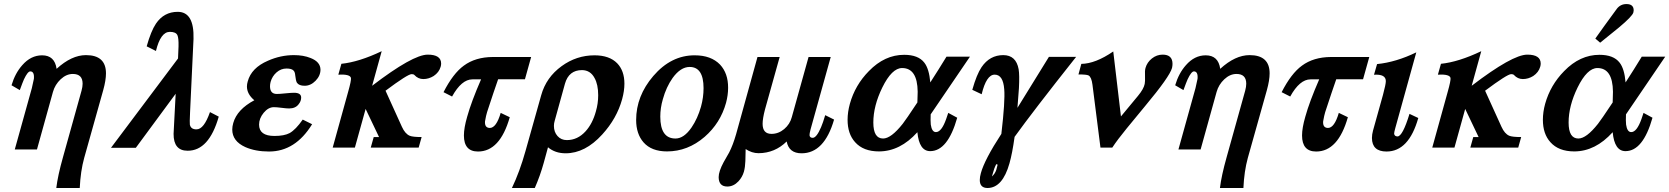

<svg xmlns="http://www.w3.org/2000/svg" viewBox="-20 -731 8268 951"><path d="M242.2 -275.4 163.1 9.3H53.2L137.7 -294.4Q141.6 -309.6 147.9 -340.8Q150.9 -377.4 129.9 -377.4Q117.2 -377.4 98.6 -337.9Q92.3 -323.7 78.1 -284.7L37.1 -308.6Q54.7 -368.2 90.3 -408.2Q132.8 -457 188.5 -457Q251 -457 260.3 -390.1Q334.5 -458 405.8 -458Q504.9 -458 504.9 -367.7Q504.9 -333.5 491.2 -284.2L397 51.3Q378.9 116.7 375 200.2H258.8Q266.1 139.2 292 47.4L383.8 -281.7Q389.2 -301.3 389.2 -316.4Q389.2 -364.7 340.8 -364.7Q308.6 -364.7 280.5 -338.4Q252.4 -312 242.2 -275.4Z M850.1 -266.6 652.8 1H529.8L861.8 -441.4Q863.3 -460.4 864.3 -501.5Q865.2 -542.5 858.9 -556.2Q851.6 -573.2 821.3 -573.2Q775.4 -573.2 752.4 -478.5L706.5 -501.5Q728 -577.6 752.4 -613.8Q792 -672.4 860.4 -672.4Q942.4 -672.4 938.5 -538.1Q937.5 -516.1 935.5 -474.6L921.4 -174.8Q918.9 -121.6 920.4 -113.8Q925.3 -89.8 953.6 -90.3Q990.2 -90.3 1020 -175.8L1063.5 -153.3Q1015.1 16.1 909.2 15.6Q839.4 15.6 839.8 -67.9Q839.8 -74.2 842.3 -117.2Z M1436 -458Q1482.9 -458 1518.1 -443.8Q1566.9 -424.8 1567.4 -386.2Q1567.4 -356 1543.2 -331.1Q1519 -306.2 1488.8 -306.2Q1460.9 -306.2 1450.7 -321.3Q1445.3 -330.6 1442.4 -357.4Q1440.9 -375 1434.1 -381.3Q1424.8 -391.6 1399.4 -391.6Q1371.6 -391.6 1349.9 -372.6Q1328.1 -353.5 1320.3 -325.2Q1317.4 -314 1317.4 -303.7Q1317.4 -265.6 1351.1 -265.6Q1365.2 -265.6 1393.8 -268.6Q1422.4 -271.5 1436.5 -271.5Q1471.7 -271.5 1471.7 -247.6Q1471.7 -230 1459 -214.4Q1443.4 -193.8 1412.1 -193.8Q1399.4 -193.8 1374.5 -197Q1349.6 -200.2 1336.9 -200.2Q1309.1 -200.2 1286.1 -172.4Q1263.2 -144.5 1263.2 -113.8Q1263.2 -57.6 1339.4 -57.6Q1387.7 -57.6 1414.6 -71.8Q1444.8 -88.9 1479.5 -138.7L1525.9 -115.7Q1442.9 19.5 1312.5 19.5Q1245.1 19.5 1195.3 -2.4Q1130.4 -31.7 1130.4 -89.4Q1130.4 -104.5 1135.3 -121.6Q1154.3 -189 1239.7 -234.4Q1203.1 -265.1 1203.1 -302.7Q1203.1 -314.5 1207 -327.6Q1225.1 -395 1307.1 -430.2Q1369.6 -458 1436 -458Z M1791 -191.4 1737.8 0H1627.9L1704.6 -276.9Q1720.2 -332 1718.3 -344.7Q1714.4 -364.3 1655.8 -361.3L1670.9 -415Q1757.8 -423.8 1870.6 -477.5L1823.2 -306.2Q2024.9 -460.4 2098.6 -460.4Q2165 -460.4 2165 -416Q2165 -408.7 2162.6 -400.4Q2154.8 -372.6 2127.9 -354.5Q2103.5 -339.4 2076.7 -339.4Q2050.8 -339.4 2032.2 -359.9Q2028.3 -363.8 2018.6 -363.8Q1999.5 -363.8 1889.6 -281.7L1970.7 -103Q1986.3 -68.4 2009.3 -58.6Q2024.4 -52.2 2068.4 -52.2L2053.7 0H1816.4L1831.1 -52.2H1857.4Z M2460 -171.9 2504.9 -150.4Q2456.5 19.5 2347.7 19.5Q2277.8 19.5 2277.8 -60.1Q2277.8 -97.2 2293.9 -152.8Q2314.5 -227.1 2362.8 -337.9H2319.8Q2266.1 -337.9 2219.2 -252.9L2176.8 -274.4Q2224.1 -367.2 2277.3 -405.8Q2334.5 -448.2 2420.9 -448.7H2610.8L2580.1 -338.4H2447.3Q2427.7 -283.2 2392.6 -175.8Q2387.7 -160.6 2382.3 -129.9Q2379.9 -97.7 2406.2 -97.2Q2438.5 -97.7 2460 -171.9Z M2515.6 200.2Q2554.2 119.6 2583 16.6L2660.6 -259.3Q2685.1 -347.7 2761.7 -403.3Q2835.4 -457 2924.8 -457Q2998.5 -457 3037.1 -417.5Q3072.8 -380.4 3072.8 -316.4Q3072.8 -280.8 3061.5 -239.7Q3035.2 -144 2962.9 -64.9Q2878.4 28.3 2781.7 28.3Q2729.5 28.3 2694.3 -1.5L2673.3 75.2Q2655.8 138.7 2628.9 200.2ZM2931.6 -179.7Q2942.9 -218.3 2942.9 -259.3Q2942.9 -312.5 2924.8 -344.7Q2904.3 -383.3 2862.8 -383.8Q2797.4 -383.8 2778.3 -316.4L2727.5 -132.8Q2723.6 -120.1 2723.6 -107.4Q2723.6 -77.1 2741.5 -57.1Q2759.3 -37.1 2787.6 -37.1Q2840.8 -37.1 2880.4 -80.6Q2915 -118.7 2931.6 -179.7Z M3283.7 19Q3207 19 3167.5 -25.9Q3130.9 -67.9 3130.9 -136.7Q3130.9 -255.4 3215.8 -354.5Q3304.2 -457.5 3421.4 -457Q3502 -457 3546.4 -411.1Q3586.9 -367.7 3586.4 -295.9Q3586.4 -260.3 3576.2 -221.7Q3548.3 -121.1 3470.2 -53.2Q3386.7 19 3283.7 19ZM3396 -399.4Q3351.1 -399.4 3311.5 -344.7Q3279.8 -299.8 3263.2 -239.7Q3250.5 -196.3 3250.5 -153.3Q3250.5 -44.9 3325.7 -44.9Q3367.7 -44.9 3405.3 -99.6Q3435.5 -144 3452.1 -202.6Q3464.8 -248.5 3464.8 -294.4Q3464.8 -399.4 3396 -399.4Z M3671.9 66.4Q3670.9 96.7 3664.6 119.6Q3656.7 146.5 3637.7 167Q3613.3 192.9 3582.5 192.9Q3540 192.9 3539.6 146.5Q3539.6 118.2 3564 72.8Q3573.2 56.2 3591.8 23.9Q3610.8 -13.2 3626 -66.4L3731.9 -448.7H3841.8L3769 -188.5Q3757.3 -143.6 3757.3 -117.7Q3757.3 -67.9 3801.3 -67.9Q3835.9 -67.9 3864.3 -91.8Q3892.6 -115.7 3901.9 -150.9L3984.9 -448.7H4094.7L3994.6 -89.4Q3989.3 -68.8 3989.7 -61Q3991.2 -48.3 4005.4 -48.3Q4024.4 -48.3 4046.9 -101.1Q4056.2 -122.6 4067.4 -160.6L4111.3 -138.7Q4063 28.3 3950.2 28.3Q3887.7 28.3 3876.5 -30.3Q3817.9 27.3 3737.3 27.8Q3704.1 27.8 3673.3 7.3Q3672.9 28.3 3671.9 66.4Z M4458.5 -459.5Q4528.3 -459.5 4558.1 -420.9Q4582 -390.6 4587.9 -322.8Q4627.4 -383.8 4668 -450.2H4784.2L4589.8 -164.6Q4588.4 -132.3 4590.3 -113.8Q4595.7 -76.7 4615.7 -76.7Q4643.6 -76.7 4666.5 -141.6Q4669.4 -150.4 4676.8 -171.9L4721.2 -147.9Q4674.3 17.6 4587.4 17.6Q4532.7 17.6 4523.9 -76.2Q4438.5 18.6 4334 19Q4255.9 19 4215.3 -26.9Q4178.2 -67.9 4178.2 -137.7Q4178.2 -175.8 4189.5 -216.8Q4215.3 -309.6 4283.7 -378.9Q4361.8 -459.5 4458.5 -459.5ZM4451.2 -117.7Q4466.3 -136.7 4523.9 -223.6Q4525.4 -274.9 4525.4 -276.9Q4523.9 -394 4448.2 -394Q4397.5 -394 4350.1 -297.4Q4305.7 -206.5 4305.7 -124Q4305.7 -44.9 4354 -44.9Q4393.6 -44.9 4451.2 -117.7Z M5005.4 -53.2Q4994.1 28.8 4980 78.1Q4945.8 199.7 4871.6 200.2Q4833 200.2 4833 160.6Q4833 145.5 4838.4 126.5Q4856.4 60.1 4939.9 -67.9Q4959 -231 4954.1 -288.6Q4948.7 -361.3 4906.7 -361.3Q4865.7 -361.3 4842.3 -264.2L4795.9 -286.1Q4817.4 -362.3 4841.8 -398.4Q4882.3 -458 4949.2 -458Q5012.7 -458 5025.4 -388.2Q5030.3 -359.9 5026.9 -294.4Q5024.4 -256.3 5019.5 -196.8L5175.3 -449.2H5310.1Q5097.2 -180.7 5005.4 -53.2ZM4914.6 110.8Q4917 102.1 4921.4 84.5L4914.6 82Q4903.3 104 4897 129.9L4893.1 143.1Q4908.2 129.9 4914.6 110.8Z M5391.1 -311.5Q5386.2 -349.6 5371.6 -357.4Q5362.3 -362.3 5321.8 -362.3L5335.9 -414.6Q5405.8 -415.5 5494.1 -476.1L5532.2 -154.3L5616.7 -256.3Q5645 -290.5 5649.9 -315.4Q5652.3 -327.1 5651.4 -355Q5649.9 -380.4 5653.8 -394.5Q5661.6 -422.4 5685.5 -441.4Q5709.5 -460.4 5738.8 -460.4Q5787.6 -460.4 5787.6 -414.6Q5787.6 -405.3 5785.2 -394.5Q5773.4 -351.1 5651.4 -205.1L5560.5 -94.7Q5514.6 -38.6 5489.3 0H5430.7Z M6005.9 -275.4 5926.8 9.3H5816.9L5901.4 -294.4Q5905.3 -309.6 5911.6 -340.8Q5914.6 -377.4 5893.6 -377.4Q5880.9 -377.4 5862.3 -337.9Q5856 -323.7 5841.8 -284.7L5800.8 -308.6Q5818.4 -368.2 5854 -408.2Q5896.5 -457 5952.1 -457Q6014.6 -457 6023.9 -390.1Q6098.1 -458 6169.4 -458Q6268.6 -458 6268.6 -367.7Q6268.6 -333.5 6254.9 -284.2L6160.6 51.3Q6142.6 116.7 6138.7 200.2H6022.5Q6029.8 139.2 6055.7 47.4L6147.5 -281.7Q6152.8 -301.3 6152.8 -316.4Q6152.8 -364.7 6104.5 -364.7Q6072.3 -364.7 6044.2 -338.4Q6016.1 -312 6005.9 -275.4Z M6611.3 -171.9 6656.2 -150.4Q6607.9 19.5 6499 19.5Q6429.2 19.5 6429.2 -60.1Q6429.2 -97.2 6445.3 -152.8Q6465.8 -227.1 6514.2 -337.9H6471.2Q6417.5 -337.9 6370.6 -252.9L6328.1 -274.4Q6375.5 -367.2 6428.7 -405.8Q6485.8 -448.2 6572.3 -448.7H6762.2L6731.4 -338.4H6598.6Q6579.1 -283.2 6543.9 -175.8Q6539.1 -160.6 6533.7 -129.9Q6531.2 -97.7 6557.6 -97.2Q6589.8 -97.7 6611.3 -171.9Z M6785.6 -360.8 6800.8 -413.6Q6894.5 -422.9 6995.1 -471.7L6891.1 -96.7Q6885.7 -77.1 6885.3 -69.8Q6886.2 -55.7 6901.9 -55.2Q6927.2 -55.2 6961.4 -167L7004.9 -146.5Q6958 19.5 6847.7 19.5Q6775.9 19.5 6775.4 -47.4Q6775.4 -64.9 6780.8 -84.5L6830.1 -261.2Q6844.2 -313.5 6844.2 -329.1Q6844.2 -364.7 6785.6 -360.8Z M7237.3 -191.4 7184.1 0H7074.2L7150.9 -276.9Q7166.5 -332 7164.6 -344.7Q7160.6 -364.3 7102.1 -361.3L7117.2 -415Q7204.1 -423.8 7316.9 -477.5L7269.5 -306.2Q7471.2 -460.4 7544.9 -460.4Q7611.3 -460.4 7611.3 -416Q7611.3 -408.7 7608.9 -400.4Q7601.1 -372.6 7574.2 -354.5Q7549.8 -339.4 7522.9 -339.4Q7497.1 -339.4 7478.5 -359.9Q7474.6 -363.8 7464.8 -363.8Q7445.8 -363.8 7335.9 -281.7L7417 -103Q7432.6 -68.4 7455.6 -58.6Q7470.7 -52.2 7514.6 -52.2L7500 0H7262.7L7277.3 -52.2H7303.7Z M7902.3 -459.5Q7972.2 -459.5 8002 -420.9Q8025.9 -390.6 8031.7 -322.8Q8071.3 -383.8 8111.8 -450.2H8228L8033.7 -164.6Q8032.2 -132.3 8034.2 -113.8Q8039.6 -76.7 8059.6 -76.7Q8087.4 -76.7 8110.4 -141.6Q8113.3 -150.4 8120.6 -171.9L8165 -147.9Q8118.2 17.6 8031.2 17.6Q7976.6 17.6 7967.8 -76.2Q7882.3 18.6 7777.8 19Q7699.7 19 7659.2 -26.9Q7622.1 -67.9 7622.1 -137.7Q7622.1 -175.8 7633.3 -216.8Q7659.2 -309.6 7727.5 -378.9Q7805.7 -459.5 7902.3 -459.5ZM7895 -117.7Q7910.2 -136.7 7967.8 -223.6Q7969.2 -274.9 7969.2 -276.9Q7967.8 -394 7892.1 -394Q7841.3 -394 7793.9 -297.4Q7749.5 -206.5 7749.5 -124Q7749.5 -44.9 7797.9 -44.9Q7837.4 -44.9 7895 -117.7ZM8036.1 -710.9Q8071.8 -710.9 8071.8 -679.7Q8071.8 -674.8 8070.3 -669.4Q8065.4 -650.4 7998 -594.2Q7964.8 -567.4 7905.8 -519.5L7881.8 -540Q7918.5 -592.3 7988.8 -688Q8006.8 -710.9 8036.1 -710.9Z"/></svg>

Font: Accordance
Style: Bold-Italic
Weight: 700
Italic angle: -11°
Version: Version 1.2 (build January 31, 2020) Miklal Software Solutio